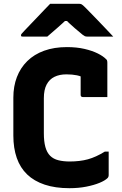

<svg xmlns="http://www.w3.org/2000/svg" viewBox="-20 -967 640 1007"><path d="M344 20Q270 20 214.5 1.5Q159 -17 122.5 -52Q86 -87 68 -138.5Q50 -190 50 -256V-455Q50 -514 68.5 -562.5Q87 -611 123 -646.5Q159 -682 211.5 -701Q264 -720 331 -720Q382 -720 423 -710.5Q464 -701 493 -686.5Q522 -672 537 -656Q540 -654 541 -651Q542 -648 542.5 -645Q543 -642 543 -638Q543 -601 543 -551.5Q543 -502 543 -458Q511 -458 478.5 -458Q446 -458 414 -458Q409 -458 406 -461Q403 -464 403 -469Q403 -485 403 -502Q403 -519 403 -541Q403 -563 403 -594L431 -553Q408 -567 383.5 -572Q359 -577 328 -577Q292 -577 265.5 -564Q239 -551 224.5 -523.5Q210 -496 210 -452V-268Q210 -225 218 -196Q226 -167 243 -150Q260 -133 286.5 -126.5Q313 -120 345 -120Q399 -120 441 -131.5Q483 -143 530 -172H550Q550 -156 550 -141Q550 -126 550 -111.5Q550 -97 550 -81.5Q550 -66 550 -49Q550 -44 548.5 -40Q547 -36 544 -33Q531 -20 502 -8Q473 4 432.5 12Q392 20 344 20ZM243 -947Q259 -947 289.5 -947Q320 -947 350.5 -947Q381 -947 396 -947Q403 -947 408.5 -944Q414 -941 427 -928Q435 -920 451 -903.5Q467 -887 488 -865.5Q509 -844 531 -820.5Q553 -797 574 -775Q546 -775 507.5 -775Q469 -775 441 -775Q430 -775 425.5 -777Q421 -779 413 -785Q398 -797 372.5 -819Q347 -841 309 -878L361 -857Q345 -857 328.5 -857Q312 -857 295 -857L345 -880Q310 -846 280.5 -820.5Q251 -795 228 -775H101Q97 -775 94.5 -775.5Q92 -776 91 -778Q90 -780 90 -782Q90 -786 93.5 -790Q97 -794 110 -808Q123 -822 140 -839.5Q157 -857 175.5 -876.5Q194 -896 211.5 -914.5Q229 -933 243 -947Z"/></svg>

Font: Recursive Monospace ExtraBold
Style: Regular
Weight: 800
Version: Version 1.047